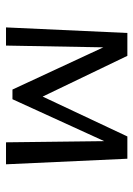

<svg xmlns="http://www.w3.org/2000/svg" viewBox="80 -534 454 655"><g transform="rotate(90 307.5 -207.0)"><path d="M541 0H466L462 -335L319 -22H286L142 -332L136 0H74L93 -414H171L310 -125L446 -414H522Z"/></g></svg>

Font: EauTest Medium
Style: Regular
Weight: 500
Designer: Christian Thalmann (Catharsis Fonts)
Version: Version 0.001;PS 000.001;hotconv 1.0.88;makeotf.lib2.5.64775